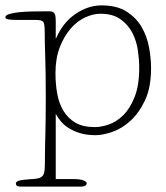

<svg xmlns="http://www.w3.org/2000/svg" viewBox="-37 -491 616 713"><path d="M170 -346Q196 -407 243 -439Q290 -471 340 -471Q397 -471 433 -448Q469 -425 489 -390.5Q509 -356 516.5 -315Q524 -274 524 -238Q524 -166 501.5 -118.5Q479 -71 447 -42Q415 -13 379.5 -1Q344 11 318 11Q285 11 260.5 3.5Q236 -4 218 -15.5Q200 -27 188.5 -41Q177 -55 170 -68V174H235Q261 174 273 179Q285 184 285 189Q285 196 279 199Q273 202 265 202H40Q34 202 28 200Q22 198 22 190Q22 184 32 180.5Q42 177 68 175Q91 174 103.5 171.5Q116 169 122 161Q128 153 129 135.5Q130 118 130 86Q130 66 130.5 47Q131 28 131.5 5Q132 -18 132.5 -49Q133 -80 133 -124Q133 -175 132.5 -212.5Q132 -250 131 -279.5Q130 -309 129.5 -331.5Q129 -354 129 -375Q129 -405 122.5 -411Q116 -417 95 -417H23Q12 -417 -2.5 -418.5Q-17 -420 -17 -427Q-17 -434 -3.5 -438.5Q10 -443 32.5 -445.5Q55 -448 84.5 -448.5Q114 -449 145 -449Q159 -449 164.5 -442.5Q170 -436 170 -413ZM169 -219Q169 -179 175.5 -143Q182 -107 198.5 -79.5Q215 -52 243 -35.5Q271 -19 315 -19Q338 -19 366.5 -28.5Q395 -38 420.5 -63Q446 -88 463 -131Q480 -174 480 -240Q480 -269 475 -304Q470 -339 454.5 -369Q439 -399 410.5 -419.5Q382 -440 336 -440Q309 -440 279.5 -426.5Q250 -413 225.5 -385Q201 -357 185 -315.5Q169 -274 169 -219Z"/></svg>

Font: Life Savers
Style: Regular
Weight: 400
Designer: Pablo Impallari, Rodrigo Fuenzalida, Brenda Gallo
Foundry: Pablo Impallari, Rodrigo Fuenzalida, Brenda Gallo
Version: Version 3.001; ttfautohint (v0.95) -l 8 -r 50 -G 200 -x 14 -